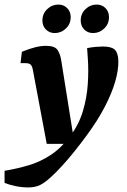

<svg xmlns="http://www.w3.org/2000/svg" viewBox="-79 -631 555 842"><path d="M44 191Q17 191 -11.5 185Q-40 179 -59 171V118Q-5 109 46 94Q97 79 143.5 48.5Q190 18 230 -36Q267 -85 284.5 -143.5Q302 -202 306 -262.5Q310 -323 306 -377L303 -420Q323 -424 341.5 -425.5Q360 -427 373 -427Q410 -427 424.5 -413Q439 -399 440 -364Q441 -324 426 -272.5Q411 -221 380 -161.5Q349 -102 301 -37Q277 -4 249 31Q221 66 194 95.5Q167 125 146 144Q117 171 95.5 181Q74 191 44 191ZM126 0 65 -325Q62 -341 55.5 -347.5Q49 -354 33 -354H11L17 -404Q52 -418 76.5 -424Q101 -430 123 -430Q162 -430 174 -411Q186 -392 190 -363L248 0ZM329 -486Q306 -486 290.5 -501.5Q275 -517 275 -541Q275 -571 296 -591Q317 -611 345 -611Q368 -611 383.5 -595.5Q399 -580 399 -556Q399 -526 378 -506Q357 -486 329 -486ZM161 -486Q138 -486 122.5 -501.5Q107 -517 107 -541Q107 -571 128 -591Q149 -611 177 -611Q200 -611 215.5 -595.5Q231 -580 231 -556Q231 -526 210 -506Q189 -486 161 -486Z"/></svg>

Font: Yrsa
Style: Bold Italic
Weight: 700
Italic angle: -7.10001°
Version: Version 2.004